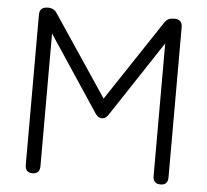

<svg xmlns="http://www.w3.org/2000/svg" viewBox="-51 -754 872 808"><g transform="rotate(5 385.5 -350.0)"><path d="M115 0Q84 0 84 -33V-667Q84 -700 120 -700Q146 -700 159 -678L386 -339L611 -678Q619 -691 629 -695.5Q639 -700 654 -700Q687 -700 687 -667V-33Q687 0 656 0Q624 0 624 -33V-593L416 -278Q403 -256 386 -256Q368 -256 355 -278L146 -593V-33Q146 0 115 0Z"/></g></svg>

Font: Shin Retro Maru Gothic Regular
Style: Regular
Weight: 400
Designer: Iose
Foundry: Typographish
Version: Version 1.002